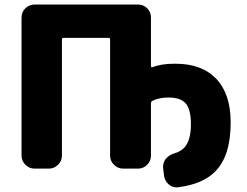

<svg xmlns="http://www.w3.org/2000/svg" viewBox="-20 -772 1093 849"><path d="M654.3 -326.2Q647.5 -323.2 647.5 -315.4V-84Q647.5 -60.5 630.9 -43.5Q614.3 -26.4 589.8 -26.4H524.4Q501 -26.4 483.9 -43.5Q466.8 -60.5 466.8 -84V-597.7Q466.8 -604.5 460 -604.5H260.7Q253.9 -604.5 253.9 -597.7V-84Q253.9 -60.5 236.8 -43.5Q219.7 -26.4 196.3 -26.4H132.8Q109.4 -26.4 92.3 -43.5Q75.2 -60.5 75.2 -84V-694.3Q75.2 -718.8 92.3 -735.4Q109.4 -752 132.8 -752H589.8Q614.3 -752 630.9 -735.4Q647.5 -718.8 647.5 -694.3V-478.5Q647.5 -476.6 649.9 -475.1Q652.3 -473.6 654.3 -474.6Q691.4 -490.2 751 -490.2Q753.9 -490.2 756.8 -490.2Q873 -490.2 936.5 -423.3Q1000 -356.4 1000 -230.5Q1000 -82 931.6 -13.7Q877 42 769.5 55.7Q765.6 56.6 761.7 56.6Q742.2 56.6 726.6 43.9Q708 28.3 705.1 2.9L701.2 -29.3Q701.2 -32.2 701.2 -36.1Q701.2 -53.7 712.9 -69.3Q727.5 -86.9 751 -93.8Q779.3 -102.5 794.9 -119.1Q824.2 -150.4 824.2 -222.7Q824.2 -287.1 801.8 -314Q779.3 -340.8 725.6 -340.8Q683.6 -340.8 654.3 -326.2Z"/></svg>

Font: Gen Jyuu Gothic Heavy
Style: Bold
Weight: 900
Designer: [Source Han Sans]
Ryoko NISHIZUKA  (kana & ideographs); Paul D. Hunt (Latin, Greek & Cyrillic); Wenlong ZHANG  (bopomofo
Version: Version 1.002.20150607